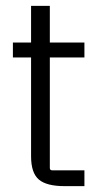

<svg xmlns="http://www.w3.org/2000/svg" viewBox="-20 -635 310 655"><path d="M268 -490V-439H150V-62Q150 -54 158 -54H268V0H200Q139 0 112.5 -22.5Q86 -45 86 -102V-439H24V-490H86V-615H150V-490Z"/></svg>

Font: Gemunu Libre Light
Style: Regular
Weight: 300
Designer: Puspanada Ekanayake, Sola Matas, Pathum Egodawatta, Kosala Senevirathne
Foundry: mooniak
Version: Version 1.100